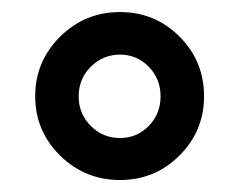

<svg xmlns="http://www.w3.org/2000/svg" viewBox="-20 -765 395 317"><path d="M178.2 -745.1Q235.8 -745.1 276.4 -704.6Q316.9 -664.1 316.9 -606Q316.9 -548.8 276.4 -508.3Q235.8 -467.8 178.2 -467.8Q120.1 -467.8 79.1 -508.3Q38.1 -548.8 38.1 -606Q38.1 -663.6 79.1 -704.3Q120.1 -745.1 178.2 -745.1ZM178.2 -537.1Q206.1 -537.1 225.6 -557.1Q245.1 -577.1 245.1 -606Q245.1 -634.8 225.6 -654.8Q206.1 -674.8 178.2 -674.8Q149.9 -674.8 129.9 -654.8Q109.9 -634.8 109.9 -606Q109.9 -577.1 129.9 -557.1Q149.9 -537.1 178.2 -537.1Z"/></svg>

Font: Nacelle Bold
Style: Regular
Weight: 700
Designer: Sora Sagano
Foundry: Sora Sagano
Version: Version 1.000;FEAKit 1.0